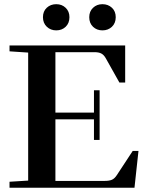

<svg xmlns="http://www.w3.org/2000/svg" viewBox="-20 -875 678 895"><path d="M396 -794.9Q396 -821.8 413.6 -838.6Q431.2 -855.5 457.5 -855.5Q483.9 -855.5 501.7 -838.9Q519.5 -822.3 519.5 -794.9Q519.5 -767.1 501.7 -750.2Q483.9 -733.4 457.5 -733.4Q431.2 -733.4 413.6 -750.2Q396 -767.1 396 -794.9ZM303.7 -794.9Q303.7 -767.1 286.1 -750.2Q268.6 -733.4 242.2 -733.4Q215.8 -733.4 198 -750.5Q180.2 -767.6 180.2 -794.9Q180.2 -822.3 198 -838.9Q215.8 -855.5 242.2 -855.5Q268.6 -855.5 286.1 -838.6Q303.7 -821.8 303.7 -794.9ZM24.4 0V-27.8L111.3 -33.2V-629.9L24.4 -635.7V-663.1H563.5V-490.2H536.6L473.6 -602.5Q464.8 -618.7 452.9 -625.2Q440.9 -631.8 420.9 -631.8H238.3V-350.1H418V-454.1H444.3V-222.7H418V-318.8H238.3V-31.7H467.8Q489.3 -31.7 501.7 -37.1Q514.2 -42.5 524.9 -59.1L598.6 -171.4H625.5L606.9 0Z"/></svg>

Font: Elstob 18pt SemiBold
Style: Regular
Weight: 600
Designer: Peter S. Baker
Version: Version 1.015